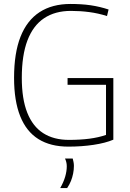

<svg xmlns="http://www.w3.org/2000/svg" viewBox="-20 -730 654 969"><path d="M51 -337Q51 -462 83.5 -544.5Q116 -627 179.5 -668.5Q243 -710 336 -710Q362 -710 387.5 -708.5Q413 -707 437 -703.5Q461 -700 484 -694.5Q507 -689 528 -682L520 -649Q476 -663 430.5 -669Q385 -675 338 -675Q258 -675 202.5 -638Q147 -601 118.5 -526Q90 -451 90 -337Q90 -231 117.5 -161.5Q145 -92 198 -58Q251 -24 328 -24Q385 -24 431 -30Q477 -36 515 -49V-302H321V-336H552V-25Q512 -8 452 1Q392 10 325 10Q235 10 174 -28Q113 -66 82 -143.5Q51 -221 51 -337ZM284 219Q301 189 309 161.5Q317 134 317 109Q317 98 314.5 88Q312 78 308 70H347Q349 78 351 87.5Q353 97 353 107Q353 127 349 146.5Q345 166 338 183.5Q331 201 319 219Z"/></svg>

Font: Georama ExtraCondensed Thin ExtraLight
Style: Regular
Weight: 250
Version: Version 1.001